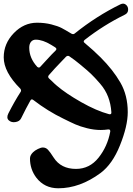

<svg xmlns="http://www.w3.org/2000/svg" viewBox="-111 -998 716 1031"><path d="M344 -784Q333 -775 344 -767Q392 -727 429 -690Q496 -623 535.5 -554.5Q575 -486 575 -396Q575 -321 533 -217Q493 -117 429 -69Q318 13 202 13Q128 13 84 -44Q50 -89 50 -147Q50 -164 66 -180Q76 -190 92.5 -198Q109 -206 119 -206Q135 -206 146.5 -194Q158 -182 177 -152Q216 -91 297 -91Q370 -91 418 -151Q466 -211 481 -291Q482 -297 479 -300.5Q476 -304 470 -303Q449 -300 430 -300Q394 -300 356.5 -309.5Q319 -319 294 -330Q269 -341 229 -361Q146 -401 68 -461Q58 -469 52 -458Q30 -419 2 -362Q-6 -346 -28 -342.5Q-50 -339 -64 -352Q-78 -365 -66 -389Q-33 -454 0 -505Q5 -513 -2 -522Q-91 -611 -91 -690Q-91 -764 -37 -820Q17 -876 88 -876Q129 -876 164.5 -867Q200 -858 220 -847.5Q240 -837 273 -817Q283 -812 290 -818Q407 -912 536 -975Q553 -983 565.5 -972.5Q578 -962 577 -944.5Q576 -927 559 -919Q445 -863 344 -784ZM89 -639Q99 -631 106 -640Q114 -649 134.5 -671Q155 -693 167 -706L188 -727Q197 -736 185 -744L164 -757Q118 -785 81 -785Q65 -785 55.5 -773.5Q46 -762 46 -742Q46 -686 89 -639ZM194 -538Q243 -496 325 -449.5Q407 -403 474 -385Q481 -383 484.5 -386Q488 -389 487 -396Q484 -440 469.5 -478Q455 -516 426 -549.5Q397 -583 377 -602Q357 -621 318 -653Q293 -674 261 -696Q253 -701 244 -694Q237 -686 221 -670Q181 -629 151 -594Q144 -585 152 -577Q157 -573 165.5 -564.5Q174 -556 181 -549.5Q188 -543 194 -538Z"/></svg>

Font: Joscelyn
Style: Regular
Weight: 400
Designer: Peter S. Baker
Version: Version 1.012